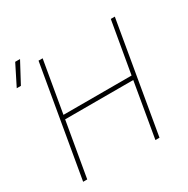

<svg xmlns="http://www.w3.org/2000/svg" viewBox="-189 -922 1048 1073"><g transform="rotate(-30 335.0 -385.5)"><path d="M536.6 0H510.3L570.8 -352.5H131.3L70.3 0H43.9L166.5 -710.9H192.9L135.7 -378.9H575.2L632.8 -710.9H658.7ZM50.3 -770.5H81.5L10.7 -638.2H-16.1Z"/></g></svg>

Font: Roboto Thin
Style: Italic
Weight: 250
Italic angle: -12°
Designer: Google
Version: Version 2.134; 2016